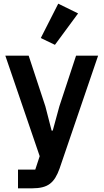

<svg xmlns="http://www.w3.org/2000/svg" viewBox="-20 -825 564 1045"><path d="M394 -522H514L304 93Q294 121 281.5 141.5Q269 162 252 175Q235 188 211 194Q187 200 155 200H78V98H172L196 25L9 -522H136L227 -246L261 -114H267L303 -246ZM279 -581 202 -618 297 -805 405 -752Z"/></svg>

Font: IBM Plex Sans Hebrew SmBld
Style: Regular
Weight: 600
Designer: Mike Abbink, Paul van der Laan, Pieter van Rosmalen, Yanek Iontef
Foundry: Bold Monday
Version: Version 1.3